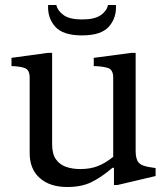

<svg xmlns="http://www.w3.org/2000/svg" viewBox="-20 -740 670 770"><path d="M250 10Q180 10 139.5 -26Q99 -62 99 -126V-428Q99 -460 79.5 -467Q60 -474 26 -475V-508L172 -528H189V-163Q189 -123 204 -101.5Q219 -80 244.5 -71Q270 -62 302 -62Q342 -62 372.5 -74Q403 -86 434 -111V-428Q434 -460 414 -467Q394 -474 356 -475V-508L507 -528H524V-133Q524 -102 536.5 -87.5Q549 -73 591 -68L604 -66V-34L451 2H437V-67H431Q384 -27 344.5 -8.5Q305 10 250 10ZM309 -598Q232 -598 201 -633.5Q170 -669 173 -720H206Q211 -697 235 -679.5Q259 -662 309 -662Q360 -662 384.5 -679.5Q409 -697 413 -720H445Q448 -669 417 -633.5Q386 -598 309 -598Z"/></svg>

Font: Hedvig Letters Serif
Style: Regular
Weight: 400
Designer: Alexander Örn & Tor Weibull
Foundry: Kanon Foundry
Version: Version 1.000